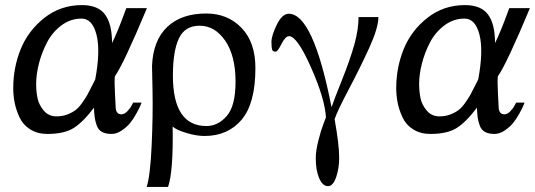

<svg xmlns="http://www.w3.org/2000/svg" viewBox="-20 -514 2101 754"><path d="M557 -482Q466 -264 431 -214Q429 -192 431.5 -147.5Q434 -103 434 -97Q434 -65 457 -65Q468 -65 479.5 -76.5Q491 -88 497 -100L503 -111H536Q534 -106 530.5 -97.5Q527 -89 515.5 -68Q504 -47 491 -31Q478 -15 458 -1.5Q438 12 418 12Q395 12 380.5 4Q366 -4 360 -21Q354 -38 352 -52Q350 -66 349 -91Q305 -33 268 -10.5Q231 12 166 12Q127 12 98.5 -6Q70 -24 56.5 -53.5Q43 -83 37.5 -111Q32 -139 32 -168Q32 -249 61.5 -321.5Q91 -394 154.5 -444Q218 -494 302 -494Q365 -494 392.5 -457Q420 -420 420 -345Q430 -364 444 -398.5Q458 -433 467 -458L476 -482ZM354 -202Q375 -314 359 -377.5Q343 -441 300 -441Q257 -441 221.5 -414.5Q186 -388 165 -348Q144 -308 133 -265Q122 -222 122 -184Q122 -154 127.5 -128Q133 -102 152 -79.5Q171 -57 202 -57Q225 -57 244.5 -64.5Q264 -72 277 -82Q290 -92 303 -110.5Q316 -129 322.5 -140.5Q329 -152 339.5 -173.5Q350 -195 354 -202Z M790 -461Q874 -461 928.5 -404.5Q983 -348 983 -247Q983 -108 929 -44Q875 20 783 20Q751 20 711.5 8Q672 -4 658 -17Q661 160 640 220H556Q570 177 575.5 58Q581 -61 579 -158L577 -255Q581 -355 636.5 -408Q692 -461 790 -461ZM764 -413Q706 -413 682.5 -363Q659 -313 659 -217Q659 -19 791 -19Q836 -19 870.5 -58.5Q905 -98 905 -193Q905 -295 864.5 -354Q824 -413 764 -413Z M1282 -93Q1291 -120 1323 -200Q1355 -280 1371.5 -339Q1388 -398 1388 -447H1466Q1466 -405 1430 -326Q1394 -247 1349.5 -163Q1305 -79 1294 -46Q1312 54 1312 105Q1312 147 1300 182Q1288 217 1268 217Q1247 217 1233.5 186Q1220 155 1220 107Q1220 79 1230 39Q1240 -1 1250 -27L1260 -53Q1256 -126 1201.5 -249Q1147 -372 1115 -372Q1101 -372 1085.5 -341.5Q1070 -311 1063 -311Q1051 -311 1048.5 -319.5Q1046 -328 1046 -349Q1046 -374 1067 -417Q1088 -460 1114 -460Q1210 -460 1282 -93Z M2061 -482Q1970 -264 1935 -214Q1933 -192 1935.5 -147.5Q1938 -103 1938 -97Q1938 -65 1961 -65Q1972 -65 1983.5 -76.5Q1995 -88 2001 -100L2007 -111H2040Q2038 -106 2034.5 -97.5Q2031 -89 2019.5 -68Q2008 -47 1995 -31Q1982 -15 1962 -1.5Q1942 12 1922 12Q1899 12 1884.5 4Q1870 -4 1864 -21Q1858 -38 1856 -52Q1854 -66 1853 -91Q1809 -33 1772 -10.5Q1735 12 1670 12Q1631 12 1602.5 -6Q1574 -24 1560.5 -53.5Q1547 -83 1541.5 -111Q1536 -139 1536 -168Q1536 -249 1565.5 -321.5Q1595 -394 1658.5 -444Q1722 -494 1806 -494Q1869 -494 1896.5 -457Q1924 -420 1924 -345Q1934 -364 1948 -398.5Q1962 -433 1971 -458L1980 -482ZM1858 -202Q1879 -314 1863 -377.5Q1847 -441 1804 -441Q1761 -441 1725.5 -414.5Q1690 -388 1669 -348Q1648 -308 1637 -265Q1626 -222 1626 -184Q1626 -154 1631.5 -128Q1637 -102 1656 -79.5Q1675 -57 1706 -57Q1729 -57 1748.5 -64.5Q1768 -72 1781 -82Q1794 -92 1807 -110.5Q1820 -129 1826.5 -140.5Q1833 -152 1843.5 -173.5Q1854 -195 1858 -202Z"/></svg>

Font: Veleka
Style: Italic
Weight: 400
Italic angle: -12°
Designer: Stefan Peev, Context Ltd, 2016; SIL International, 1997-2014.
Foundry: Stefan Peev, Context Ltd, 2016
Version: Version 1.000